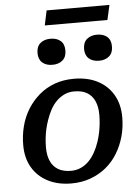

<svg xmlns="http://www.w3.org/2000/svg" viewBox="-61 -975 751 1035"><g transform="rotate(-5 314.0 -457.5)"><path d="M442 -198Q450 -222 455 -246Q460 -270 462.5 -295Q465 -320 465 -343Q465 -386 451.5 -416.5Q438 -447 411 -463.5Q384 -480 341 -480Q311 -480 287 -468.5Q263 -457 244 -438Q225 -419 211 -393Q197 -367 187 -337Q179 -314 173.5 -289.5Q168 -265 165.5 -240Q163 -215 163 -192Q163 -149 176.5 -118.5Q190 -88 217.5 -71.5Q245 -55 287 -55Q317 -55 341.5 -66.5Q366 -78 384.5 -97Q403 -116 417.5 -142Q432 -168 442 -198ZM42 -215Q42 -269 55 -318.5Q68 -368 94 -409.5Q120 -451 157 -482.5Q194 -514 241 -531Q288 -548 345 -548Q418 -548 472 -520.5Q526 -493 556.5 -441.5Q587 -390 587 -319Q587 -265 573.5 -216Q560 -167 534.5 -125Q509 -83 472 -52.5Q435 -22 387.5 -4.5Q340 13 283 13Q211 13 156.5 -15Q102 -43 72 -94Q42 -145 42 -215ZM237 -633Q271 -633 292 -651Q313 -669 313 -704Q313 -739 292.5 -756.5Q272 -774 238 -774Q204 -774 183 -756Q162 -738 162 -703Q162 -669 182.5 -651Q203 -633 237 -633ZM489 -633Q523 -633 544 -651Q565 -669 565 -704Q565 -739 544.5 -756.5Q524 -774 490 -774Q456 -774 435 -756Q414 -738 414 -703Q414 -669 434.5 -651Q455 -633 489 -633ZM231 -928H571L553 -848H214Z"/></g></svg>

Font: Roboto Serif Medium
Style: Italic
Weight: 500
Italic angle: -10°
Designer: Greg Gazdowicz
Foundry: Commercial Type
Version: Version 1.008